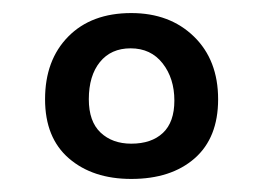

<svg xmlns="http://www.w3.org/2000/svg" viewBox="-20 -741 403 294"><path d="M49 -589Q49 -649 84.5 -685Q120 -721 181 -721Q240 -721 277 -685Q314 -649 314 -589Q314 -530 278 -498.5Q242 -467 181 -467Q122 -467 85.5 -498.5Q49 -530 49 -589ZM247 -587Q247 -621 229 -644Q211 -667 180 -667Q150 -667 133 -646Q116 -625 116 -589Q116 -555 134 -538Q152 -521 181 -521Q212 -521 229.5 -537.5Q247 -554 247 -587Z"/></svg>

Font: Mali SemiBold
Style: Regular
Weight: 600
Designer: Kitiyaporn Chalermlarp | Katatrad Aksorn Co.,Ltd.
Foundry: Cadson Demak Co.,Ltd.
Version: Version 1.000; ttfautohint (v1.6)